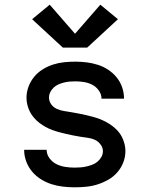

<svg xmlns="http://www.w3.org/2000/svg" viewBox="-20 -791 640 819"><path d="M298 8Q273 8 248 5Q223 2 199.5 -5.5Q176 -13 154.5 -26.5Q133 -40 117 -59Q101 -78 92 -102Q83 -126 83 -151Q83 -151 83 -151.5Q83 -152 83 -152H179Q179 -132 191.5 -115.5Q204 -99 221.5 -90.5Q239 -82 259 -79Q279 -76 298 -76Q311 -76 324 -77Q337 -78 349.5 -81Q362 -84 374 -88.5Q386 -93 396 -101.5Q406 -110 412.5 -121.5Q419 -133 419 -146Q419 -161 409 -174.5Q399 -188 385 -194.5Q371 -201 355.5 -203Q340 -205 324.5 -207.5Q309 -210 293.5 -213Q278 -216 263 -219.5Q248 -223 233 -227Q218 -231 203 -236.5Q188 -242 174.5 -249.5Q161 -257 148.5 -266.5Q136 -276 125.5 -288Q115 -300 108 -313.5Q101 -327 97 -342.5Q93 -358 93 -374Q93 -398 101.5 -421Q110 -444 125.5 -463Q141 -482 162 -495Q183 -508 206 -515.5Q229 -523 253 -525.5Q277 -528 302 -528Q326 -528 350 -525Q374 -522 397.5 -514.5Q421 -507 441.5 -493.5Q462 -480 477.5 -461Q493 -442 501 -418.5Q509 -395 509 -371Q509 -371 509 -371Q509 -371 509 -370Q509 -370 509 -370Q509 -370 509 -370H413Q413 -389 401.5 -405Q390 -421 373.5 -429.5Q357 -438 338.5 -441Q320 -444 302 -444Q289 -444 277 -443Q265 -442 253 -439Q241 -436 229.5 -431Q218 -426 209 -417.5Q200 -409 194.5 -398Q189 -387 189 -375Q189 -359 198.5 -346Q208 -333 222.5 -326.5Q237 -320 252.5 -317.5Q268 -315 283.5 -312.5Q299 -310 314 -307Q329 -304 344.5 -300.5Q360 -297 375 -293Q390 -289 404.5 -283.5Q419 -278 433 -270.5Q447 -263 459.5 -253.5Q472 -244 482.5 -232.5Q493 -221 500 -207Q507 -193 511 -177.5Q515 -162 515 -147Q515 -122 506 -98.5Q497 -75 480.5 -56Q464 -37 442 -24.5Q420 -12 396.5 -4.5Q373 3 348 5.5Q323 8 298 8ZM248 -588 117 -709 192 -771 300 -647 408 -771 483 -709 352 -588Z"/></svg>

Font: Iosevka Custom Medium Extended
Style: Regular
Weight: 500
Width: 7
Monospace: yes
Designer: Belleve Invis
Foundry: Belleve Invis
Version: Version 11.2.4; ttfautohint (v1.8.4)